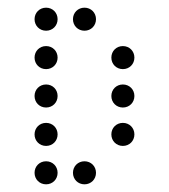

<svg xmlns="http://www.w3.org/2000/svg" viewBox="-20 -500 440 500"><path d="M100 -420C117 -420 130 -433 130 -450C130 -467 117 -480 100 -480C83 -480 70 -467 70 -450C70 -433 83 -420 100 -420ZM200 -420C217 -420 230 -433 230 -450C230 -467 217 -480 200 -480C183 -480 170 -467 170 -450C170 -433 183 -420 200 -420ZM100 -320C117 -320 130 -333 130 -350C130 -367 117 -380 100 -380C83 -380 70 -367 70 -350C70 -333 83 -320 100 -320ZM300 -320C317 -320 330 -333 330 -350C330 -367 317 -380 300 -380C283 -380 270 -367 270 -350C270 -333 283 -320 300 -320ZM100 -220C117 -220 130 -233 130 -250C130 -267 117 -280 100 -280C83 -280 70 -267 70 -250C70 -233 83 -220 100 -220ZM300 -220C317 -220 330 -233 330 -250C330 -267 317 -280 300 -280C283 -280 270 -267 270 -250C270 -233 283 -220 300 -220ZM100 -120C117 -120 130 -133 130 -150C130 -167 117 -180 100 -180C83 -180 70 -167 70 -150C70 -133 83 -120 100 -120ZM300 -120C317 -120 330 -133 330 -150C330 -167 317 -180 300 -180C283 -180 270 -167 270 -150C270 -133 283 -120 300 -120ZM100 -20C117 -20 130 -33 130 -50C130 -67 117 -80 100 -80C83 -80 70 -67 70 -50C70 -33 83 -20 100 -20ZM200 -20C217 -20 230 -33 230 -50C230 -67 217 -80 200 -80C183 -80 170 -67 170 -50C170 -33 183 -20 200 -20Z"/></svg>

Font: TINY 5x3 60
Style: Regular
Weight: 150
Designer: Jack Halten Fahnestock
Foundry: Velvetyne Type Foundry
Version: Version 1.002;hotconv 1.0.109;makeotfexe 2.5.65596